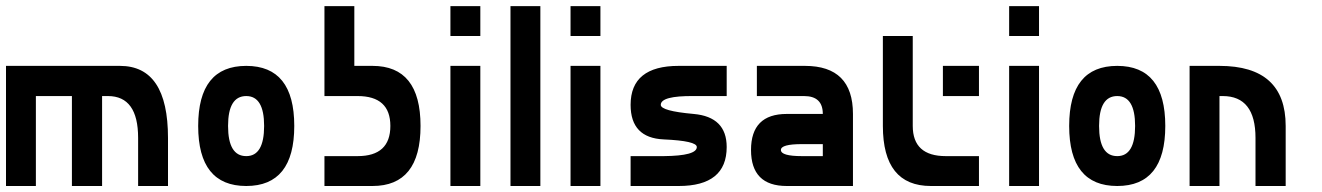

<svg xmlns="http://www.w3.org/2000/svg" viewBox="-20 -620 4406 640"><path d="M99.6 0Q75.2 0 0 0Q0 -99.6 0 -400.4Q25.4 -400.4 99.6 -400.4Q99.6 -299.8 99.6 0ZM0 -299.8Q0 -325.2 0 -400.4Q43 -400.4 50.8 -400.4Q59.6 -400.4 99.6 -400.4Q320.3 -400.4 320.3 -379.9Q320.3 -360.4 320.3 0Q287.1 0 219.7 0Q219.7 0 219.7 -112.3Q219.7 -224.6 219.7 -299.8Q219.7 -299.8 110.4 -299.8Q0 -299.8 0 -299.8ZM99.6 -400.4Q219.7 -400.4 379.9 -400.4Q540 -400.4 540 -160.2Q540 -40 540 -80.1Q540 -120.1 540 0Q506.8 0 440.4 0Q440.4 0 440.4 0Q440.4 0 440.4 -59.6Q440.4 -120.1 440.4 -160.2Q440.4 -299.8 339.8 -299.8Q239.3 -299.8 219.7 -299.8Q280.3 -299.8 250 -299.8Q219.7 -299.8 219.7 -299.8Q190.4 -325.2 99.6 -400.4Z M800.8 -400.4Q640.6 -400.4 640.6 -200.2Q640.6 0 800.8 0Q960.9 0 960.9 -200.2Q960.9 -400.4 800.8 -400.4ZM800.8 -299.8Q860.4 -299.8 860.4 -200.2Q860.4 -99.6 800.8 -99.6Q740.2 -99.6 740.2 -200.2Q740.2 -299.8 800.8 -299.8Z M1061.5 -99.6Q1061.5 -75.2 1061.5 0Q1061.5 0 1221.7 0Q1381.8 0 1381.8 -200.2Q1381.8 -400.4 1221.7 -400.4Q1061.5 -400.4 1061.5 -400.4Q1061.5 -366.2 1061.5 -299.8Q1061.5 -299.8 1171.9 -299.8Q1281.2 -299.8 1281.2 -200.2Q1281.2 -99.6 1171.9 -99.6Q1061.5 -99.6 1061.5 -99.6ZM1061.5 -599.6Q1086.9 -599.6 1161.1 -599.6Q1161.1 -549.8 1161.1 -400.4Q1136.7 -400.4 1061.5 -400.4Q1061.5 -450.2 1061.5 -599.6Z M1581.1 0Q1556.6 0 1481.4 0Q1481.4 -99.6 1481.4 -400.4Q1506.8 -400.4 1581.1 -400.4Q1581.1 -299.8 1581.1 0ZM1481.4 -500Q1481.4 -525.4 1481.4 -599.6Q1506.8 -599.6 1581.1 -599.6Q1581.1 -575.2 1581.1 -500Q1556.6 -500 1481.4 -500Z M1681.6 -599.6Q1681.6 -450.2 1681.6 0Q1707 0 1781.2 0Q1781.2 -150.4 1781.2 -599.6Q1756.8 -599.6 1681.6 -599.6Z M1981.4 0Q1957 0 1881.8 0Q1881.8 -99.6 1881.8 -400.4Q1907.2 -400.4 1981.4 -400.4Q1981.4 -299.8 1981.4 0ZM1881.8 -500Q1881.8 -525.4 1881.8 -599.6Q1907.2 -599.6 1981.4 -599.6Q1981.4 -575.2 1981.4 -500Q1957 -500 1881.8 -500Z M2402.3 -299.8Q2402.3 -325.2 2402.3 -400.4Q2402.3 -400.4 2242.2 -400.4Q2082 -400.4 2082 -270.5Q2082 -160.2 2192.4 -155.3Q2302.7 -150.4 2302.7 -129.9Q2302.7 -100.6 2192.4 -99.6Q2082 -99.6 2082 -99.6Q2082 -66.4 2082 0Q2082 0 2242.2 0Q2402.3 0 2402.3 -129.9Q2402.3 -230.5 2292 -240.2Q2182.6 -250 2182.6 -270.5Q2182.6 -300.8 2292 -299.8Q2402.3 -299.8 2402.3 -299.8Z M2502.9 -400.4Q2502.9 -375 2502.9 -299.8Q2597.7 -299.8 2660.2 -299.8Q2722.7 -299.8 2722.7 -240.2Q2722.7 -179.7 2722.7 -89.8Q2722.7 0 2722.7 0Q2755.9 0 2823.2 0Q2823.2 -39.1 2823.2 -119.1Q2823.2 -200.2 2823.2 -240.2Q2823.2 -400.4 2663.1 -400.4Q2502.9 -400.4 2502.9 -400.4ZM2722.7 -99.6Q2722.7 -75.2 2722.7 0Q2722.7 0 2602.5 0Q2483.4 0 2483.4 -120.1Q2483.4 -240.2 2602.5 -240.2Q2722.7 -240.2 2722.7 -240.2Q2722.7 -207 2722.7 -139.6Q2722.7 -139.6 2653.3 -139.6Q2583 -139.6 2583 -120.1Q2583 -99.6 2653.3 -99.6Q2722.7 -99.6 2722.7 -99.6Z M2922.9 -500Q2922.9 -424.8 2922.9 -200.2Q2922.9 0 3083 0Q3243.2 0 3243.2 0Q3243.2 -33.2 3243.2 -99.6Q3243.2 -99.6 3132.8 -99.6Q3022.5 -99.6 3022.5 -200.2Q3022.5 -299.8 3022.5 -362.3Q3022.5 -424.8 3022.5 -500Q2989.3 -500 2922.9 -500ZM3123 -400.4Q3123 -375 3123 -299.8Q3153.3 -299.8 3243.2 -299.8Q3243.2 -325.2 3243.2 -400.4Q3212.9 -400.4 3123 -400.4Z M3443.4 0Q3418.9 0 3343.8 0Q3343.8 -99.6 3343.8 -400.4Q3369.1 -400.4 3443.4 -400.4Q3443.4 -299.8 3443.4 0ZM3343.8 -500Q3343.8 -525.4 3343.8 -599.6Q3369.1 -599.6 3443.4 -599.6Q3443.4 -575.2 3443.4 -500Q3418.9 -500 3343.8 -500Z M3704.1 -400.4Q3543.9 -400.4 3543.9 -200.2Q3543.9 0 3704.1 0Q3864.3 0 3864.3 -200.2Q3864.3 -400.4 3704.1 -400.4ZM3704.1 -299.8Q3763.7 -299.8 3763.7 -200.2Q3763.7 -99.6 3704.1 -99.6Q3643.6 -99.6 3643.6 -200.2Q3643.6 -299.8 3704.1 -299.8Z M4044.9 0Q4020.5 0 3945.3 0Q3945.3 -99.6 3945.3 -400.4Q3970.7 -400.4 4044.9 -400.4Q4044.9 -299.8 4044.9 0ZM3945.3 -299.8Q3945.3 -325.2 3945.3 -400.4Q3988.3 -400.4 3996.1 -400.4Q4004.9 -400.4 4044.9 -400.4Q4265.6 -400.4 4265.6 -200.2Q4265.6 0 4265.6 0Q4232.4 0 4165 0Q4165 0 4165 -49.8Q4165 -99.6 4165 -160.2Q4165 -299.8 4055.7 -299.8Q3945.3 -299.8 3945.3 -299.8Z"/></svg>

Font: Encounter VC
Style: Regular
Weight: 400
Designer: Silver Alicorn
Version: Version 1.0